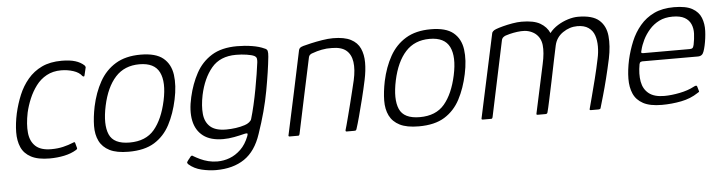

<svg xmlns="http://www.w3.org/2000/svg" viewBox="-42 -658 3650 971"><g transform="rotate(-5 1783.0 -172.5)"><path d="M188 5Q129 5 94 -13.5Q59 -32 44.5 -65Q30 -98 30.5 -142Q31 -186 42 -237Q53 -285 71 -328.5Q89 -372 118.5 -407Q148 -442 190 -462Q232 -482 291 -482Q332 -482 359.5 -473.5Q387 -465 405 -448Q408 -443 409 -441Q410 -439 408 -433L400 -399Q399 -393 395.5 -393Q392 -393 389 -396Q375 -415 345.5 -424.5Q316 -434 284 -434Q242 -434 210 -416.5Q178 -399 156 -369.5Q134 -340 119.5 -305.5Q105 -271 97 -236Q85 -177 89.5 -133.5Q94 -90 120.5 -65.5Q147 -41 200 -41Q233 -41 260.5 -47.5Q288 -54 312 -64Q322 -69 323 -62L330 -36Q331 -32 329 -30Q327 -28 324 -26Q298 -10 262.5 -2.5Q227 5 188 5Z M589 6Q528 6 492.5 -12Q457 -30 441 -62.5Q425 -95 425.5 -139Q426 -183 437 -237Q452 -307 482.5 -361.5Q513 -416 564 -447Q615 -478 691 -478Q768 -478 805.5 -447Q843 -416 850.5 -361.5Q858 -307 843 -237Q828 -166 799 -111Q770 -56 720 -25Q670 6 589 6ZM598 -40Q680 -40 723.5 -91.5Q767 -143 787 -236Q807 -329 782 -379.5Q757 -430 681 -430Q605 -430 559 -379.5Q513 -329 493 -236Q473 -142 495 -91Q517 -40 598 -40Z M928 -242Q943 -308 972 -361.5Q1001 -415 1051.5 -446.5Q1102 -478 1181 -478Q1220 -478 1257 -472Q1294 -466 1319 -454Q1331 -450 1333.5 -440.5Q1336 -431 1334 -411Q1327 -341 1308.5 -240Q1290 -139 1251 -26Q1223 59 1165.5 98Q1108 137 1021 137Q986 137 948 128Q910 119 883 95Q879 90 878.5 87.5Q878 85 880 82Q882 78 885.5 74Q889 70 892.5 65.5Q896 61 898 58Q902 54 905 53.5Q908 53 911 56Q926 65 945 74Q964 83 986 88.5Q1008 94 1032 94Q1064 94 1094.5 82.5Q1125 71 1151 46Q1177 21 1193 -20Q1193 -22 1194 -23.5Q1195 -25 1195 -27Q1197 -34 1192.5 -34.5Q1188 -35 1179 -33Q1156 -27 1127 -21.5Q1098 -16 1071 -16Q1007 -16 970 -44Q933 -72 922.5 -122.5Q912 -173 928 -242ZM986 -247Q975 -193 979 -151.5Q983 -110 1009.5 -86.5Q1036 -63 1090 -63Q1114 -63 1139 -66.5Q1164 -70 1185 -77Q1198 -81 1208 -89Q1218 -97 1220 -105Q1229 -135 1238 -174Q1247 -213 1254.5 -253.5Q1262 -294 1267.5 -329Q1273 -364 1276 -388Q1277 -396 1276 -405.5Q1275 -415 1264 -421Q1252 -427 1226 -431Q1200 -435 1172 -435Q1091 -435 1047.5 -383Q1004 -331 986 -247Z M1407 0Q1404 0 1402 -1.5Q1400 -3 1401 -6Q1424 -113 1447 -219.5Q1470 -326 1492 -432Q1494 -438 1498 -442Q1502 -446 1515 -450Q1529 -454 1555.5 -460Q1582 -466 1612.5 -471Q1643 -476 1668 -476Q1725 -476 1758 -459Q1791 -442 1805 -411Q1819 -380 1819 -339.5Q1819 -299 1809 -252Q1799 -205 1787 -157Q1775 -109 1764.5 -70Q1754 -31 1747 -10Q1745 -3 1742.5 -1.5Q1740 0 1733 0H1696Q1689 0 1691 -8Q1693 -14 1698 -32.5Q1703 -51 1710 -78Q1717 -105 1725 -136.5Q1733 -168 1740.5 -199Q1748 -230 1754 -255Q1766 -309 1760.5 -347.5Q1755 -386 1730.5 -406.5Q1706 -427 1658 -427Q1632 -428 1606.5 -423Q1581 -418 1560 -410Q1554 -409 1547 -404Q1540 -399 1538 -388Q1518 -294 1497.5 -198.5Q1477 -103 1457 -7Q1456 -4 1454.5 -2Q1453 0 1450 0Z M2062 6Q2001 6 1965.5 -12Q1930 -30 1914 -62.5Q1898 -95 1898.5 -139Q1899 -183 1910 -237Q1925 -307 1955.5 -361.5Q1986 -416 2037 -447Q2088 -478 2164 -478Q2241 -478 2278.5 -447Q2316 -416 2323.5 -361.5Q2331 -307 2316 -237Q2301 -166 2272 -111Q2243 -56 2193 -25Q2143 6 2062 6ZM2071 -40Q2153 -40 2196.5 -91.5Q2240 -143 2260 -236Q2280 -329 2255 -379.5Q2230 -430 2154 -430Q2078 -430 2032 -379.5Q1986 -329 1966 -236Q1946 -142 1968 -91Q1990 -40 2071 -40Z M2904 -429Q2865 -429 2830.5 -405.5Q2796 -382 2787 -341L2772 -270Q2761 -214 2749.5 -160.5Q2738 -107 2729.5 -66.5Q2721 -26 2716 -8Q2715 -4 2712.5 -2Q2710 0 2705 0H2665Q2658 0 2660 -7L2713 -253Q2726 -311 2721.5 -349.5Q2717 -388 2688 -410Q2658 -431 2618.5 -428.5Q2579 -426 2542 -414Q2536 -413 2528 -407Q2520 -401 2518 -390L2437 -7Q2436 -4 2434.5 -2Q2433 0 2430 0H2387Q2384 0 2382 -1.5Q2380 -3 2381 -6L2472 -429Q2472 -434 2477.5 -440Q2483 -446 2494 -450Q2507 -455 2529.5 -461Q2552 -467 2578 -471.5Q2604 -476 2625 -476Q2687 -476 2719.5 -457Q2752 -438 2766 -406Q2783 -428 2808 -443.5Q2833 -459 2860.5 -467.5Q2888 -476 2912 -476Q2985 -476 3018.5 -446.5Q3052 -417 3057 -366Q3062 -315 3049 -252Q3038 -201 3026 -153Q3014 -105 3003 -67Q2992 -29 2985 -5Q2983 0 2975 0H2936Q2931 0 2930 -2Q2929 -4 2931 -10Q2935 -25 2945.5 -64.5Q2956 -104 2969 -155.5Q2982 -207 2992 -256Q2999 -287 2999 -318Q2999 -349 2990.5 -374Q2982 -399 2960.5 -414Q2939 -429 2904 -429Z M3150 -237Q3161 -285 3179 -328.5Q3197 -372 3226.5 -407Q3256 -442 3298 -462Q3340 -482 3399 -482Q3460 -482 3492 -464Q3524 -446 3536 -415.5Q3548 -385 3546.5 -348.5Q3545 -312 3537 -275Q3529 -239 3520.5 -231Q3512 -223 3499 -223H3215Q3213 -223 3208 -221Q3203 -219 3201 -210Q3192 -160 3199 -121.5Q3206 -83 3233.5 -61Q3261 -39 3312 -39Q3348 -39 3390.5 -47.5Q3433 -56 3463 -72Q3468 -75 3474 -76.5Q3480 -78 3482 -71L3488 -50Q3490 -46 3488 -44Q3486 -42 3480 -39Q3443 -14 3394.5 -4.5Q3346 5 3296 5Q3236 5 3201.5 -13.5Q3167 -32 3152.5 -65Q3138 -98 3138.5 -142Q3139 -186 3150 -237ZM3482 -284Q3488 -313 3489 -340Q3490 -367 3480.5 -388.5Q3471 -410 3449 -422.5Q3427 -435 3388 -435Q3349 -435 3320 -420.5Q3291 -406 3270 -382Q3249 -358 3236 -331.5Q3223 -305 3217 -280Q3214 -271 3215 -267.5Q3216 -264 3224 -264Q3283 -264 3341.5 -264Q3400 -264 3460 -264Q3470 -264 3474.5 -267.5Q3479 -271 3482 -284Z"/></g></svg>

Font: Glory Thin Light
Style: Italic
Weight: 300
Italic angle: -12°
Version: Version 1.011